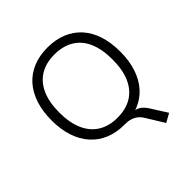

<svg xmlns="http://www.w3.org/2000/svg" viewBox="-231 -894 1269 1269"><g transform="rotate(-45 403.5 -259.0)"><path d="M606 195 529 70Q511 40 481.5 24Q452 8 411 8L465 -16Q499 -16 523 -10Q547 -4 565.5 12Q584 28 602 58L667 161ZM403 8Q329 8 269.5 -16.5Q210 -41 168 -88Q126 -135 104 -201.5Q82 -268 82 -352Q82 -437 104 -504Q126 -571 167.5 -617.5Q209 -664 268.5 -688.5Q328 -713 403 -713Q479 -713 538.5 -688.5Q598 -664 640 -617.5Q682 -571 703.5 -504.5Q725 -438 725 -353Q725 -269 703 -202Q681 -135 639.5 -88Q598 -41 538.5 -16.5Q479 8 403 8ZM403 -57Q482 -57 537.5 -90.5Q593 -124 622.5 -190Q652 -256 652 -353Q652 -450 623 -515.5Q594 -581 538 -614.5Q482 -648 403 -648Q325 -648 269.5 -614.5Q214 -581 184.5 -515.5Q155 -450 155 -353Q155 -257 184.5 -191Q214 -125 269.5 -91Q325 -57 403 -57Z"/></g></svg>

Font: Nunito Sans 7pt Light
Style: Regular
Weight: 300
Designer: Vernon Adams
Foundry: Vernon Adams
Version: Version 3.101;gftools[0.9.27]